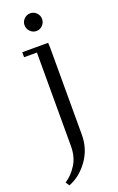

<svg xmlns="http://www.w3.org/2000/svg" viewBox="-175 -661 622 1009"><g transform="rotate(-20 136.0 -157.0)"><path d="M12.2 282.2Q49.8 258.3 76.9 215.1Q104 171.9 104 111.8V-411.1H32.2V-439H176.8L178.2 -411.1V76.2Q178.2 154.3 133.8 216.6Q89.4 278.8 25.9 303.2ZM106.4 -533Q91.8 -547.9 91.8 -567.9Q91.8 -587.9 106.4 -602.5Q121.1 -617.2 141.1 -617.2Q161.1 -617.2 175.5 -602.5Q189.9 -587.9 189.9 -567.9Q189.9 -547.9 175.5 -533Q161.1 -518.1 141.1 -518.1Q121.1 -518.1 106.4 -533Z"/></g></svg>

Font: Dehuti
Style: Book
Weight: 400
Version: Version 1.2